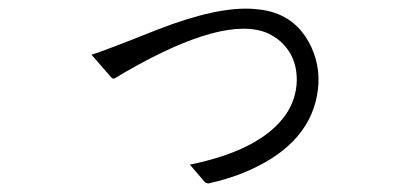

<svg xmlns="http://www.w3.org/2000/svg" viewBox="-20 -447 960 449"><path d="M467 -18 460 -20 424 -62Q591 -96 649 -180Q673 -216 674 -258Q675 -319 630 -355Q619 -363 607 -369Q506 -413 272 -278Q262 -272 247 -263L242 -264L194 -319Q221 -327 349 -378Q490 -433 575 -426Q584 -425 593 -424Q673 -412 708 -337Q733 -283 721 -222Q698 -103 547 -42Q509 -27 467 -18Z"/></svg>

Font: cwTeXYen
Style: Medium
Weight: 500
Version: Version 1.17